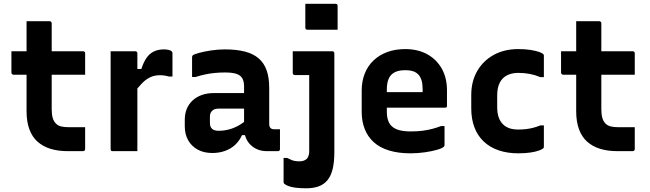

<svg xmlns="http://www.w3.org/2000/svg" viewBox="-20 -814 3500 1034"><path d="M41.5 -538H427.3Q432.5 -538 435.5 -535Q438.5 -532 438.5 -527Q438.5 -506.4 438.5 -488.1Q438.5 -469.7 438.5 -450.9Q438.5 -432.2 438.5 -411.5H52.9Q50.8 -411.5 48.7 -412.5Q46.6 -413.5 45 -415Q43.5 -416.5 42.5 -418.5Q41.5 -420.5 41.5 -422.5Q41.5 -443.2 41.5 -461.9Q41.5 -480.7 41.5 -499.1Q41.5 -517.4 41.5 -538ZM438.5 -129Q438.5 -99.5 438.5 -70Q438.5 -40.5 438.5 -11Q438.5 -6.7 435.6 -3.4Q432.7 0 427.5 0Q417.7 0 407.3 0Q396.8 0 386.4 0Q376 0 365.8 0Q355.7 0 344.9 0Q293 0 251.9 -12.6Q210.7 -25.3 181.8 -51.3Q152.9 -77.2 138 -118.3Q123 -159.3 123 -215.5Q123 -263.6 123 -311.7Q123 -359.8 123 -408Q123 -456.1 123 -503.9Q123 -551.8 123 -600.1Q123 -625.7 123 -650.2Q123 -674.7 123 -700Q154.4 -700 185.7 -700Q216.9 -700 247.4 -700Q250.4 -700 252.9 -698.5Q255.4 -697 256.9 -694.5Q258.4 -692 258.4 -689Q258.4 -631 258.4 -573.4Q258.4 -515.8 258.4 -457.8Q258.4 -399.8 258.4 -342.2Q258.4 -284.6 258.4 -226.6Q258.4 -196.5 264.2 -177.8Q270 -159 282.3 -147.3Q293.2 -137 309.6 -133Q326 -129 349.7 -129Q363.1 -129 375.8 -129Q388.4 -129 401.3 -129Q414.1 -129 427 -129Z M700.6 -442.4H741.2Q752.9 -478.8 769.1 -502.2Q785.3 -525.5 808.5 -536.7Q831.6 -548 862.3 -548Q877.9 -548 888.4 -545.1Q898.9 -542.2 903.1 -539.1Q906.5 -536.2 907.7 -533.5Q908.8 -530.8 908.8 -526.4Q908.8 -510.4 908.8 -494.8Q908.8 -479.2 908.8 -464.1Q908.8 -449 908.8 -433.4Q908.8 -417.8 908.8 -401.9H890Q879.9 -404.9 868.1 -406.9Q856.4 -408.9 841 -408.9Q810.4 -408.9 786.8 -396.9Q763.2 -385 742.9 -363.6Q722.7 -342.2 700.6 -313ZM719.8 0Q697.5 0 675.2 0Q653 0 631.1 0Q609.2 0 586.8 0Q583.8 0 581.8 -0.5Q579.8 -1 578.3 -2.5Q576.8 -4 576.3 -6Q575.8 -8 575.8 -11Q575.8 -48.4 575.8 -89.7Q575.8 -130.9 575.8 -174.9Q575.8 -219 575.8 -263.6Q575.8 -308.2 575.8 -352.6Q575.8 -397 575.8 -439.7Q575.8 -468 575.8 -493.1Q575.8 -518.3 575.8 -538Q600.8 -538 623.5 -538Q646.2 -538 667.7 -538Q689.1 -538 708.8 -538Q712.8 -538 714.8 -536.5Q716.8 -535 718.3 -533Q719.8 -531 719.8 -527Q719.8 -480.8 719.8 -430Q719.8 -379.2 719.8 -325.9Q719.8 -272.6 719.8 -217.5Q719.8 -162.4 719.8 -107.5Q719.8 -52.7 719.8 0Z M1429.8 -340.5Q1429.8 -316.3 1429.8 -292.5Q1429.8 -268.6 1429.8 -244.2Q1429.8 -219.8 1429.8 -195.5Q1429.8 -171.2 1429.8 -147.8Q1429.8 -139.9 1431.5 -134Q1433.2 -128 1436.8 -124.5Q1440.2 -121 1445.4 -119.4Q1450.5 -117.7 1458.3 -117.7Q1461.1 -117.7 1463.6 -117.7Q1466.1 -117.7 1469 -117.7H1487.8Q1487.8 -90.8 1487.8 -64.4Q1487.8 -37.9 1487.8 -11Q1487.8 -5.9 1484.8 -2.9Q1481.8 0 1476.8 0Q1471.8 0 1452.3 0Q1432.8 0 1417.8 0Q1390.2 0 1368 -8.8Q1345.8 -17.7 1328.9 -34.3Q1311.9 -50.9 1303.2 -74.1Q1294.4 -97.3 1294.4 -126Q1294.4 -157.2 1294.4 -189.1Q1294.4 -221 1294.4 -252.2Q1294.4 -269 1294.4 -284.7Q1294.4 -300.3 1294.4 -316.3Q1294.4 -332.3 1294.4 -348.3Q1294.4 -377.1 1284 -393.6Q1273.6 -410.1 1251.3 -416.9Q1228.9 -423.7 1190.9 -423.7Q1162.7 -423.7 1136.1 -421Q1109.5 -418.4 1084.4 -413.1Q1059.4 -407.8 1033.2 -399.4H1014.4Q1014.4 -425.6 1014.4 -452.9Q1014.4 -480.3 1014.4 -505.7Q1014.4 -509.5 1015.4 -511.9Q1016.4 -514.4 1017.4 -515.4Q1023.2 -521.2 1050.7 -528.9Q1078.1 -536.5 1115.9 -542.2Q1153.8 -548 1190.9 -548Q1253.8 -548 1298.8 -536.3Q1343.8 -524.7 1372.8 -499.8Q1401.8 -475 1415.8 -435.6Q1429.8 -396.2 1429.8 -340.5ZM1110.5 -151.6Q1110.5 -131.3 1121.8 -120.5Q1133.1 -109.7 1156.9 -109.7Q1184.2 -109.7 1210.2 -116.1Q1236.1 -122.5 1261.5 -136.1Q1286.8 -149.7 1312.5 -172V-86.4H1283.4Q1269.5 -55.6 1246.5 -34.1Q1223.5 -12.7 1192 -1.4Q1160.6 10 1123.6 10Q1078 10 1044.7 -8.2Q1011.4 -26.4 993.3 -58.8Q975.1 -91.1 975.1 -133.6V-169.2Q975.1 -201.5 986 -228Q997 -254.4 1017.5 -273.2Q1038 -292.1 1067 -302.5Q1096 -312.8 1132.1 -312.8Q1167 -312.8 1200.3 -312.8Q1233.5 -312.8 1264 -312.8Q1294.6 -312.8 1322.3 -312.8Q1331.2 -312.8 1335.5 -297Q1339.9 -281.2 1340.9 -261.7Q1341.9 -242.2 1341.9 -229.1Q1310.1 -229.1 1280 -229.1Q1249.9 -229.1 1219.4 -229.1Q1188.9 -229.1 1156.9 -229.1Q1145.1 -229.1 1136.6 -226Q1128 -222.9 1121.7 -216.6Q1116.5 -211.4 1113.5 -203.8Q1110.5 -196.2 1110.5 -187Z M1769.6 -538Q1773.6 -538 1775.7 -536.5Q1777.8 -535 1779.2 -532.9Q1780.6 -530.8 1780.6 -527Q1780.6 -476.2 1780.6 -426.1Q1780.6 -376 1780.6 -325.4Q1780.6 -274.8 1780.6 -222Q1780.6 -169.3 1780.6 -113.3Q1780.6 -57.3 1780.6 4.7Q1780.6 59.2 1771.3 97Q1761.9 134.7 1742.8 157.3Q1723.6 179.9 1695.4 189.9Q1667.2 200 1628.7 200Q1596.3 200 1572.1 196.9Q1548 193.7 1532.9 187.8Q1517.8 181.9 1510.2 175.1Q1509.2 173.1 1508.2 171.2Q1507.2 169.3 1507.2 167.1Q1507.2 135.9 1507.2 101.3Q1507.2 66.7 1507.2 36.4H1526Q1539.3 43.4 1549.7 47.5Q1560 51.7 1570.2 53.2Q1580.4 54.8 1592.4 54.8Q1605.7 54.8 1615.3 51.4Q1624.9 47.9 1631.6 41.9Q1636.2 37.2 1639.1 31.2Q1641.9 25.3 1643.6 17.6Q1645.2 9.9 1645.2 0.5Q1645.2 -65.5 1645.2 -120.3Q1645.2 -175.1 1645.2 -223Q1645.2 -271 1645.2 -316.4Q1645.2 -361.7 1645.2 -409.8H1638.5Q1633.7 -409.8 1625.1 -409.8Q1616.4 -409.8 1606 -409.8Q1595.7 -409.8 1585.7 -409.8Q1575.8 -409.8 1567.6 -409.8Q1562.7 -409.8 1559.7 -412.9Q1556.6 -416 1556.6 -420.8Q1556.6 -450.3 1556.6 -479.4Q1556.6 -508.5 1556.6 -538Q1591.5 -538 1621.8 -538Q1652.1 -538 1678 -538Q1704 -538 1727 -538Q1750 -538 1769.6 -538ZM1624.3 -793.6Q1643.5 -793.6 1664 -793.6Q1684.4 -793.6 1705.7 -793.6Q1727 -793.6 1747.5 -793.6Q1767.9 -793.6 1787.2 -793.6Q1792.2 -793.6 1795.2 -790.6Q1798.2 -787.6 1798.2 -782.6V-653.8Q1778.9 -653.8 1758.5 -653.8Q1738 -653.8 1716.7 -653.8Q1695.4 -653.8 1675 -653.8Q1654.5 -653.8 1635.3 -653.8Q1630.3 -653.8 1627.3 -656.8Q1624.3 -659.8 1624.3 -664.8Z M2162.1 -549.7Q2230.4 -549.7 2280.9 -521.8Q2331.3 -494 2359.3 -444.1Q2387.2 -394.3 2387.2 -327.1V-244.1Q2387.2 -241.1 2386.1 -238.6Q2385.1 -236.1 2382.6 -235.1Q2380.2 -234 2377.1 -234H2147.1Q2130.3 -234 2112.6 -234Q2094.9 -234 2078 -234H2036.8L2033.6 -317.7H2256.1Q2256.1 -322 2256.1 -325.1Q2256.1 -328.2 2256.1 -332.5Q2256.1 -361.1 2250.2 -381.3Q2244.2 -401.5 2231.5 -414.1Q2220 -425.6 2203 -430.8Q2186 -436.1 2162.1 -436.1Q2112.3 -436.1 2087.8 -411.7Q2063.3 -387.3 2063.3 -331.7V-210.3Q2063.3 -193.5 2066.2 -179.9Q2069 -166.2 2074.3 -155.3Q2079.5 -144.4 2087.5 -136.4Q2103.8 -120.1 2130.2 -113.1Q2156.6 -106.2 2191.6 -106.2Q2227.6 -106.2 2255.5 -109.9Q2283.4 -113.6 2308 -120Q2332.6 -126.4 2355.1 -135.1H2374Q2374 -109.4 2374 -83.6Q2374 -57.7 2374 -31.8Q2374 -29.8 2373 -27.8Q2372.1 -25.8 2370.1 -23.8Q2361.8 -15.5 2334 -7.4Q2306.2 0.7 2268 6.2Q2229.7 11.7 2190.6 11.7Q2124.9 11.7 2075.1 -3.6Q2025.3 -18.9 1993.1 -48.1Q1960.8 -77.3 1944.4 -118.7Q1927.9 -160.1 1927.9 -211.7V-326.2Q1927.9 -376.8 1944.3 -417.9Q1960.7 -459 1991.7 -488.6Q2022.8 -518.1 2066.1 -533.9Q2109.3 -549.7 2162.1 -549.7Z M2771.7 -549.7Q2809 -549.7 2837.1 -545.1Q2865.2 -540.6 2882.8 -534.5Q2900.4 -528.3 2905.7 -522.2Q2908 -520.7 2908.5 -518.3Q2909 -515.9 2909 -513.4Q2909 -485 2909 -456Q2909 -427 2909 -398.5H2890.1Q2863.5 -409.9 2834.1 -415.7Q2804.7 -421.5 2770.8 -421.5Q2737.6 -421.5 2711.9 -409.1Q2686.2 -396.6 2671.9 -369.7Q2657.6 -342.8 2657.6 -299.9V-237.4Q2657.6 -205.1 2665.9 -181.4Q2674.3 -157.6 2691 -142.6Q2705.4 -129.2 2725.1 -122.8Q2744.9 -116.4 2770.8 -116.4Q2793.9 -116.4 2814.1 -118.8Q2834.3 -121.3 2853.2 -126.3Q2872 -131.3 2890.1 -138.7H2909Q2909 -110.1 2909 -81.1Q2909 -52.1 2909 -23.5Q2909 -21.5 2908.5 -19.5Q2908 -17.5 2906 -15.5Q2900.5 -10 2883 -3.5Q2865.5 3 2837.5 7.3Q2809.4 11.7 2771.5 11.7Q2712.4 11.7 2665.4 -4.4Q2618.4 -20.4 2585.2 -51.8Q2552 -83.1 2535 -128.2Q2517.9 -173.3 2517.9 -230.5V-302.3Q2517.9 -376 2550.1 -431.6Q2582.2 -487.1 2639.1 -518.4Q2696 -549.7 2771.7 -549.7Z M3001.5 -538H3387.3Q3392.5 -538 3395.5 -535Q3398.5 -532 3398.5 -527Q3398.5 -506.4 3398.5 -488.1Q3398.5 -469.7 3398.5 -450.9Q3398.5 -432.2 3398.5 -411.5H3012.9Q3010.8 -411.5 3008.7 -412.5Q3006.6 -413.5 3005 -415Q3003.5 -416.5 3002.5 -418.5Q3001.5 -420.5 3001.5 -422.5Q3001.5 -443.2 3001.5 -461.9Q3001.5 -480.7 3001.5 -499.1Q3001.5 -517.4 3001.5 -538ZM3398.5 -129Q3398.5 -99.5 3398.5 -70Q3398.5 -40.5 3398.5 -11Q3398.5 -6.7 3395.6 -3.4Q3392.7 0 3387.5 0Q3377.7 0 3367.3 0Q3356.8 0 3346.4 0Q3336 0 3325.8 0Q3315.7 0 3304.9 0Q3253 0 3211.9 -12.6Q3170.7 -25.3 3141.8 -51.3Q3112.9 -77.2 3098 -118.3Q3083 -159.3 3083 -215.5Q3083 -263.6 3083 -311.7Q3083 -359.8 3083 -408Q3083 -456.1 3083 -503.9Q3083 -551.8 3083 -600.1Q3083 -625.7 3083 -650.2Q3083 -674.7 3083 -700Q3114.4 -700 3145.7 -700Q3176.9 -700 3207.4 -700Q3210.4 -700 3212.9 -698.5Q3215.4 -697 3216.9 -694.5Q3218.4 -692 3218.4 -689Q3218.4 -631 3218.4 -573.4Q3218.4 -515.8 3218.4 -457.8Q3218.4 -399.8 3218.4 -342.2Q3218.4 -284.6 3218.4 -226.6Q3218.4 -196.5 3224.2 -177.8Q3230 -159 3242.3 -147.3Q3253.2 -137 3269.6 -133Q3286 -129 3309.7 -129Q3323.1 -129 3335.8 -129Q3348.4 -129 3361.3 -129Q3374.1 -129 3387 -129Z"/></svg>

Font: Recursive Sans Linear Light
Style: Regular
Weight: 300
Version: Version 1.085